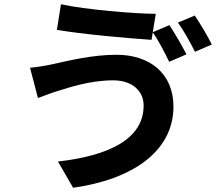

<svg xmlns="http://www.w3.org/2000/svg" viewBox="-20 -825 1040 901"><path d="M158 -365C187 -375 225 -391 254 -399C304 -414 402 -448 511 -448C604 -448 654 -395 654 -330C654 -175 497 -95 252 -67L323 56C598 18 794 -113 794 -325C794 -479 684 -568 527 -568C412 -568 301 -540 228 -524C197 -517 154 -510 121 -507ZM697 -674 711 -760C606 -761 381 -780 266 -805L247 -685C360 -665 575 -646 691 -638L697 -673C724 -635 754 -576 774 -535L855 -570C836 -607 800 -670 775 -707ZM815 -719C842 -682 874 -623 895 -582L974 -616C957 -651 920 -714 894 -752Z"/></svg>

Font: Noto Sans T Chinese Bold
Style: Bold
Weight: 700
Designer: Ryoko NISHIZUKA (kana & ideographs); Paul D. Hunt (Latin, Greek & Cyrillic); Wenlong ZHANG (bopomofo); Sandoll Communica
Foundry: Adobe Systems Incorporated
Version: Version 1.000;PS 1;hotconv 1.0.78;makeotf.lib2.5.61930